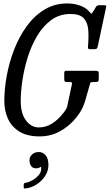

<svg xmlns="http://www.w3.org/2000/svg" viewBox="-20 -780 635 1112"><path d="M363 -370H533Q541.5 -370 546.8 -367.8Q552 -365.5 552 -356V-325Q552 -311.5 548 -308.2Q544 -305 530 -305H518Q504.5 -305 503 -299.5Q501.5 -294 498.5 -284L472 -192Q469 -182.5 466 -174.8Q463 -167 459.5 -159Q443.5 -123 408.5 -83.8Q373.5 -44.5 322.8 -17.2Q272 10 209 10Q137.5 10 92.5 -17.8Q47.5 -45.5 26.2 -92Q5 -138.5 5 -195Q5 -264.5 19.2 -342Q33.5 -419.5 62.2 -493.5Q91 -567.5 134.5 -627.8Q178 -688 236.8 -724Q295.5 -760 370 -760Q407.5 -760 441 -748.5Q474.5 -737 492 -718Q504.5 -704.5 507.8 -701.2Q511 -698 521.5 -716L534.5 -738Q538.5 -745 543.2 -747.5Q548 -750 559 -750H581Q592.5 -750 594.2 -747.5Q596 -745 594 -735.5L546.5 -513Q544.5 -503.5 540.8 -499.2Q537 -495 524 -495H503Q493 -495 491 -498.5Q489 -502 489.5 -510Q494.5 -565 491 -607.8Q487.5 -650.5 464.5 -674.8Q441.5 -699 388 -699Q324.5 -699 276.8 -664Q229 -629 195.2 -572.2Q161.5 -515.5 140.5 -448Q119.5 -380.5 109.8 -314Q100 -247.5 100 -195Q100 -122.5 130.5 -82.2Q161 -42 205 -42Q246 -42 281.2 -64.2Q316.5 -86.5 347 -125.5Q354.5 -135 360 -143Q365.5 -151 369.5 -165L396 -290Q398.5 -300 395.2 -302.5Q392 -305 381 -305H370Q359 -305 355.5 -308Q352 -311 352 -322V-357Q352 -370 363 -370ZM151 148Q151 128 166.2 114.2Q181.5 100.5 204.5 100.5Q228 100.5 244.2 119.2Q260.5 138 260.5 176Q260.5 210.5 240.8 240.2Q221 270 190.2 289.2Q159.5 308.5 126.5 311.5Q122 312 119.8 311.2Q117.5 310.5 117.5 305.5V288Q117.5 280.5 127.5 279Q146 276 168 263.8Q190 251.5 205.5 232.5Q221 213.5 218.5 190.5Q218 185.5 215.8 186.5Q213.5 187.5 210 190Q201.5 195 189.5 195Q169.5 195 160.2 181.5Q151 168 151 148Z"/></svg>

Font: Besley* Condensed
Style: Italic
Weight: 400
Width: 3
Italic angle: -13°
Designer: Owen Earl
Foundry: indestructible type*
Version: Version 3.000; ttfautohint (v1.8.3)